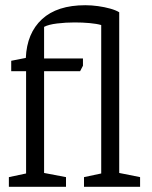

<svg xmlns="http://www.w3.org/2000/svg" viewBox="-20 -716 583 736"><path d="M14 0V-37L80 -51V-443H23V-483L79 -494Q83 -589 141 -642.5Q199 -696 307 -696Q331 -696 356 -692.5Q381 -689 402.5 -683Q424 -677 437 -669V-53L517 -37V0H302V-37L368 -51V-620Q351 -625 323.5 -627.5Q296 -630 266 -630Q232 -630 199 -626Q166 -622 149 -613V-492H298V-464L287 -443H149V-53L233 -37V0Z"/></svg>

Font: Faustina Light
Style: Regular
Weight: 300
Designer: Alfonso Garcia
Foundry: http://www.omnibus-type.com
Version: Version 1.200